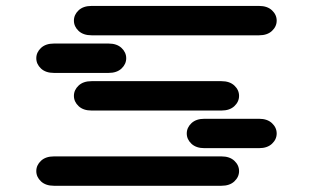

<svg xmlns="http://www.w3.org/2000/svg" viewBox="-20 -631 1040 638"><path d="M159.2 -13.7H715.8Q743.2 -13.7 758.8 -28.3Q774.4 -43 774.4 -62.5Q774.4 -82 758.8 -96.7Q743.2 -111.3 715.8 -111.3H159.2Q131.8 -111.3 116.2 -96.7Q100.6 -82 100.6 -62.5Q100.6 -43 116.2 -28.3Q131.8 -13.7 159.2 -13.7ZM659.2 -138.7H840.8Q868.2 -138.7 883.8 -153.3Q899.4 -168 899.4 -187.5Q899.4 -207 883.8 -221.7Q868.2 -236.3 840.8 -236.3H659.2Q631.8 -236.3 616.2 -221.7Q600.6 -207 600.6 -187.5Q600.6 -168 616.2 -153.3Q631.8 -138.7 659.2 -138.7ZM284.2 -263.7H715.8Q743.2 -263.7 758.8 -278.3Q774.4 -293 774.4 -312.5Q774.4 -332 758.8 -346.7Q743.2 -361.3 715.8 -361.3H284.2Q256.8 -361.3 241.2 -346.7Q225.6 -332 225.6 -312.5Q225.6 -293 241.2 -278.3Q256.8 -263.7 284.2 -263.7ZM159.2 -388.7H340.8Q368.2 -388.7 383.8 -403.3Q399.4 -418 399.4 -437.5Q399.4 -457 383.8 -471.7Q368.2 -486.3 340.8 -486.3H159.2Q131.8 -486.3 116.2 -471.7Q100.6 -457 100.6 -437.5Q100.6 -418 116.2 -403.3Q131.8 -388.7 159.2 -388.7ZM284.2 -513.7H840.8Q868.2 -513.7 883.8 -528.3Q899.4 -543 899.4 -562.5Q899.4 -582 883.8 -596.7Q868.2 -611.3 840.8 -611.3H284.2Q256.8 -611.3 241.2 -596.7Q225.6 -582 225.6 -562.5Q225.6 -543 241.2 -528.3Q256.8 -513.7 284.2 -513.7Z"/></svg>

Font: Sixtyfour
Style: Regular
Weight: 400
Designer: Jens Kutilek
Foundry: Jens Kutilek
Version: Version 2.001